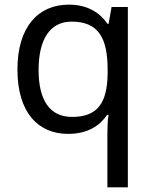

<svg xmlns="http://www.w3.org/2000/svg" viewBox="-20 -566 655 826"><path d="M442 11V240H530V-536H460L447 -463H443C411 -509 360 -546 276 -546C145 -546 55 -451 55 -267C55 -83 143 10 273 10C358 10 410 -26 441 -72H447C443 -49 442 -13 442 11ZM290 -63C192 -63 146 -138 146 -265C146 -392 192 -473 288 -473C404 -473 443 -402 443 -266V-248C441 -123 400 -63 290 -63Z"/></svg>

Font: Noto Sans Cypriot
Style: Regular
Weight: 400
Designer: Monotype Design Team
Foundry: Monotype Imaging Inc.
Version: Version 2.002